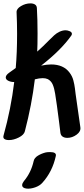

<svg xmlns="http://www.w3.org/2000/svg" viewBox="-20 -840 496 1135"><path d="M276 59Q315 59 310 82Q290 175 230 241Q215 258 188 267.5Q161 277 138 275Q111 272 111 254Q111 244 121 231Q164 180 179 112Q183 93 204.5 80Q226 67 251 61Q261 59 276 59ZM430 -263Q447 -138 455 -88Q459 -63 433 -44Q407 -25 378 -25Q361 -25 350 -32.5Q339 -40 337 -56L329 -121Q315 -231 306 -286Q301 -318 292 -339.5Q283 -361 263 -372Q250 -378 233 -378Q212 -378 186 -371Q168 -221 127 -64Q122 -43 91.5 -27.5Q61 -12 33 -12Q15 -12 6 -18.5Q-3 -25 1 -39Q45 -197 64 -355Q44 -355 29 -362.5Q14 -370 14 -382Q14 -396 34 -410L73 -438Q81 -527 81 -640Q81 -704 78 -768Q77 -788 104 -804Q131 -820 160 -820Q176 -820 186.5 -813.5Q197 -807 198 -793Q202 -725 202 -642Q202 -570 200 -535Q236 -567 270 -602L300 -631Q314 -644 332 -652.5Q350 -661 368 -661Q379 -661 392 -655.5Q405 -650 405 -640Q405 -634 401 -629Q340 -543 223 -452Q256 -459 282 -459Q355 -459 391 -411Q407 -390 413.5 -365.5Q420 -341 423 -317Q426 -293 427 -284Z"/></svg>

Font: Sedgwick Ave Display
Style: Regular
Weight: 400
Designer: Kevin Burke, Pedro Vergani
Foundry: Google, Inc.
Version: Version 1.000